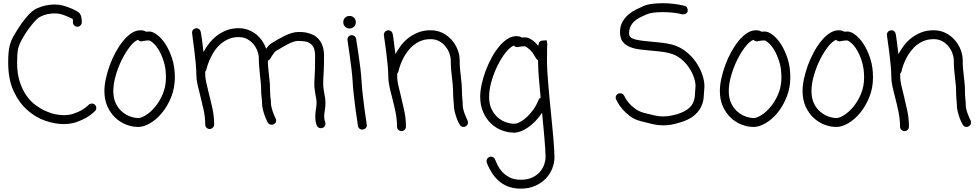

<svg xmlns="http://www.w3.org/2000/svg" viewBox="-20 -759 6008 1179"><path d="M524.4 -115.2Q532.2 -123 543.9 -123Q555.7 -123 562.5 -116.2Q571.3 -107.4 571.3 -95.7Q571.3 -85 563.5 -77.1Q562.5 -76.2 548.3 -63.5Q534.2 -50.8 509.3 -36.1Q484.4 -21.5 449.2 -9.3Q414.1 2.9 370.1 2.9Q318.4 2.9 259.3 -17.1Q200.2 -37.1 148.9 -82Q97.7 -127 64 -198.7Q30.3 -270.5 30.3 -375Q30.3 -407.2 32.2 -431.2Q34.2 -455.1 38.6 -474.1Q43 -493.2 49.3 -508.8Q55.7 -524.4 64.5 -539.1Q65.4 -541 78.6 -563Q91.8 -585 111.3 -613.3Q130.9 -641.6 155.8 -668.5Q180.7 -695.3 205.1 -707Q233.4 -719.7 261.7 -725.6Q290 -731.4 315.4 -731.4Q342.8 -731.4 363.3 -725.6Q373 -723.6 388.7 -718.3Q404.3 -712.9 420.4 -706.1Q436.5 -699.2 450.2 -691.4Q463.9 -683.6 469.7 -676.8Q477.5 -666 480 -650.9Q482.4 -635.7 482.4 -622.1Q482.4 -611.3 474.6 -603Q466.8 -594.7 455.1 -594.7Q444.3 -594.7 436 -603Q427.7 -611.3 427.7 -622.1Q427.7 -627 427.7 -632.8Q427.7 -638.7 426.8 -642.6Q417 -647.5 394 -657.7Q371.1 -668 350.6 -672.9Q342.8 -674.8 334.5 -675.8Q326.2 -676.8 316.4 -676.8Q295.9 -676.8 272.9 -672.4Q250 -668 229.5 -657.2Q215.8 -651.4 199.7 -634.8Q183.6 -618.2 167.5 -597.2Q151.4 -576.2 136.7 -553.7Q122.1 -531.2 112.3 -512.7Q105.5 -500 100.1 -487.3Q94.7 -474.6 91.3 -459Q87.9 -443.4 86.4 -422.9Q85 -402.3 85 -375Q85 -308.6 100.6 -259.3Q116.2 -210 141.1 -173.8Q166 -137.7 197.8 -114.3Q229.5 -90.8 261.2 -76.7Q293 -62.5 321.8 -57.1Q350.6 -51.8 370.1 -51.8Q405.3 -51.8 433.6 -61.5Q461.9 -71.3 481.9 -83Q502 -94.7 513.7 -105.5Z M829.1 -34.2Q847.7 -34.2 876.5 -52.2Q905.3 -70.3 932.6 -103Q960 -135.7 979.5 -181.6Q999 -227.5 999 -284.2Q999 -338.9 985.8 -380.4Q972.7 -421.9 955.6 -450.7Q938.5 -479.5 921.4 -494.1Q904.3 -508.8 896.5 -510.7Q879.9 -510.7 866.7 -508.3Q853.5 -505.9 848.6 -504.9Q836.9 -504.9 827.1 -514.6Q802.7 -504.9 776.4 -470.7Q750 -436.5 727.5 -391.1Q705.1 -345.7 690.4 -294.4Q675.8 -243.2 675.8 -200.2Q675.8 -155.3 691.4 -123.5Q707 -91.8 730.5 -72.3Q753.9 -52.7 780.3 -43.5Q806.6 -34.2 829.1 -34.2ZM897.5 -565.4Q918 -565.4 944.8 -545.4Q971.7 -525.4 995.6 -488.8Q1019.5 -452.1 1036.6 -400.4Q1053.7 -348.6 1053.7 -284.2Q1053.7 -218.8 1031.2 -163.1Q1008.8 -107.4 975.1 -66.4Q941.4 -25.4 901.9 -2.4Q862.3 20.5 829.1 20.5Q791 20.5 753.9 5.9Q716.8 -8.8 687.5 -36.6Q658.2 -64.5 639.6 -105.5Q621.1 -146.5 621.1 -200.2Q621.1 -234.4 629.9 -275.4Q638.7 -316.4 653.8 -357.9Q668.9 -399.4 689.9 -438Q710.9 -476.6 735.4 -506.8Q759.8 -537.1 787.1 -555.2Q814.5 -573.2 842.8 -573.2Q853.5 -573.2 861.8 -570.8Q870.1 -568.4 877 -564.5Q881.8 -564.5 886.7 -564.9Q891.6 -565.4 897.5 -565.4Z M1978.5 -127.9Q1978.5 -116.2 1977.5 -104.5Q1976.6 -92.8 1974.6 -82Q1972.7 -71.3 1971.7 -61.5Q1970.7 -51.8 1970.7 -42Q1970.7 -24.4 1976.6 -9.8Q1977.5 -6.8 1978 -4.4Q1978.5 -2 1978.5 1Q1978.5 18.6 1960.9 26.4Q1953.1 28.3 1951.2 28.3Q1932.6 28.3 1924.8 10.7Q1919.9 -2.9 1918 -15.6Q1916 -28.3 1916 -42Q1916 -54.7 1917 -66.4Q1918 -78.1 1919.9 -88.9Q1921.9 -99.6 1922.9 -108.9Q1923.8 -118.2 1923.8 -127.9Q1923.8 -141.6 1921.9 -153.3Q1919.9 -165 1917 -177.7Q1915 -192.4 1912.6 -208Q1910.2 -223.6 1910.2 -242.2Q1910.2 -255.9 1910.6 -266.6Q1911.1 -277.3 1912.1 -288.1Q1913.1 -305.7 1914.1 -334Q1915 -362.3 1915 -418Q1915 -462.9 1893.6 -484.4Q1876 -502 1850.6 -504.9Q1825.2 -507.8 1810.5 -507.8Q1796.9 -507.8 1780.3 -502Q1763.7 -496.1 1746.6 -487.3Q1729.5 -478.5 1714.8 -469.7Q1700.2 -460.9 1690.4 -455.1Q1685.5 -452.1 1681.6 -450.2Q1677.7 -448.2 1674.8 -446.3Q1669.9 -443.4 1659.2 -429.2Q1648.4 -415 1639.6 -398.4Q1633.8 -389.6 1625 -386.7Q1625 -361.3 1627.4 -338.9Q1629.9 -316.4 1631.8 -296.9Q1633.8 -277.3 1635.7 -259.3Q1637.7 -241.2 1637.7 -224.6Q1637.7 -204.1 1638.7 -189Q1639.6 -173.8 1640.6 -161.1Q1643.6 -143.6 1643.6 -129.9Q1643.6 -116.2 1647 -101.6Q1650.4 -86.9 1654.8 -73.7Q1659.2 -60.5 1664.1 -49.8Q1668.9 -39.1 1671.9 -33.2Q1675.8 -28.3 1675.8 -20.5Q1675.8 -12.7 1672.4 -6.3Q1668.9 0 1661.1 3.9Q1655.3 6.8 1648.4 6.8Q1631.8 6.8 1624 -6.8Q1624 -7.8 1618.2 -19Q1612.3 -30.3 1606 -47.9Q1599.6 -65.4 1594.2 -86.9Q1588.9 -108.4 1588.9 -129.9Q1588.9 -134.8 1588.4 -141.6Q1587.9 -148.4 1586.9 -156.2Q1585 -168.9 1584 -185.5Q1583 -202.1 1583 -224.6Q1583 -238.3 1581.1 -254.9Q1579.1 -271.5 1577.1 -290Q1575.2 -315.4 1572.3 -342.8Q1569.3 -370.1 1569.3 -402.3Q1569.3 -421.9 1561 -444.8Q1552.7 -467.8 1537.1 -486.8Q1521.5 -505.9 1498.5 -518.6Q1475.6 -531.2 1445.3 -531.2Q1407.2 -531.2 1377.4 -516.6Q1347.7 -502 1325.7 -480.5Q1303.7 -459 1289.1 -433.6Q1274.4 -408.2 1265.1 -386.2Q1255.9 -364.3 1252 -349.6L1248 -334Q1247.1 -326.2 1240.2 -319.3V-302.7Q1240.2 -278.3 1247.6 -248Q1254.9 -217.8 1262.7 -183.6Q1274.4 -139.6 1284.7 -91.8Q1294.9 -43.9 1294.9 5.9Q1294.9 16.6 1286.6 24.9Q1278.3 33.2 1267.6 33.2Q1255.9 33.2 1248 24.9Q1240.2 16.6 1240.2 5.9Q1240.2 -39.1 1230.5 -84Q1220.7 -128.9 1210 -169.9Q1200.2 -207 1192.9 -240.2Q1185.5 -273.4 1185.5 -302.7Q1185.5 -331.1 1181.6 -373.5Q1177.7 -416 1172.4 -456.5Q1167 -497.1 1163.1 -526.9Q1159.2 -556.6 1159.2 -558.6Q1159.2 -569.3 1166 -576.7Q1172.9 -584 1186.5 -585.9Q1196.3 -585.9 1203.6 -579.6Q1210.9 -573.2 1212.9 -562.5Q1212.9 -560.5 1214.8 -550.3Q1216.8 -540 1219.2 -523.4Q1221.7 -506.8 1224.1 -484.9Q1226.6 -462.9 1229.5 -439.5Q1244.1 -466.8 1264.6 -493.2Q1285.2 -519.5 1312 -540Q1338.9 -560.5 1372.1 -573.2Q1405.3 -585.9 1445.3 -585.9Q1476.6 -585.9 1503.9 -575.7Q1531.2 -565.4 1552.7 -548.3Q1574.2 -531.2 1589.8 -508.3Q1605.5 -485.4 1614.3 -460Q1622.1 -470.7 1630.9 -480Q1639.6 -489.3 1648.4 -494.1Q1653.3 -496.1 1661.1 -502Q1673.8 -509.8 1691.9 -520Q1710 -530.3 1730 -540Q1750 -549.8 1771.5 -556.2Q1793 -562.5 1812.5 -562.5Q1821.3 -562.5 1835.4 -562Q1849.6 -561.5 1866.2 -557.6Q1882.8 -553.7 1900.4 -545.9Q1918 -538.1 1932.6 -523.4Q1969.7 -484.4 1969.7 -418Q1969.7 -360.4 1968.3 -331.5Q1966.8 -302.7 1965.8 -284.2Q1964.8 -273.4 1964.8 -264.2Q1964.8 -254.9 1964.8 -242.2Q1964.8 -227.5 1966.8 -214.8Q1968.8 -202.1 1970.7 -188.5Q1973.6 -174.8 1976.1 -159.7Q1978.5 -144.5 1978.5 -127.9Z M2127 -584Q2110.4 -584 2099.1 -595.2Q2087.9 -606.4 2087.9 -623Q2087.9 -639.6 2099.1 -650.4Q2110.4 -661.1 2127 -661.1Q2142.6 -661.1 2153.8 -650.4Q2165 -639.6 2165 -623Q2165 -606.4 2153.8 -595.2Q2142.6 -584 2127 -584ZM2139.6 -543Q2150.4 -543 2157.7 -536.6Q2165 -530.3 2167 -520.5Q2167 -517.6 2171.4 -490.2Q2175.8 -462.9 2181.6 -423.8Q2187.5 -384.8 2192.9 -340.3Q2198.2 -295.9 2200.2 -260.7Q2202.1 -226.6 2207 -180.7Q2211.9 -134.8 2217.8 -93.3Q2223.6 -51.8 2228 -22Q2232.4 7.8 2232.4 9.8Q2232.4 20.5 2225.6 27.8Q2218.8 35.2 2205.1 37.1Q2194.3 37.1 2187 30.8Q2179.7 24.4 2177.7 13.7Q2177.7 10.7 2173.3 -18.6Q2168.9 -47.9 2163.1 -89.4Q2157.2 -130.9 2152.3 -176.8Q2147.5 -222.7 2145.5 -257.8Q2143.6 -292 2138.2 -335.9Q2132.8 -379.9 2127.4 -418.9Q2122.1 -458 2117.7 -485.8Q2113.3 -513.7 2113.3 -515.6Q2113.3 -525.4 2119.1 -533.2Q2125 -541 2135.7 -543Z M2821.3 -117.2Q2821.3 -103.5 2824.7 -88.9Q2828.1 -74.2 2833 -61Q2837.9 -47.9 2842.8 -37.1Q2847.7 -26.4 2850.6 -20.5Q2853.5 -14.6 2853.5 -6.8Q2853.5 8.8 2839.8 16.6Q2835.9 18.6 2833 19.5Q2830.1 20.5 2826.2 20.5Q2810.5 20.5 2802.7 5.9Q2801.8 4.9 2795.9 -6.3Q2790 -17.6 2783.7 -35.2Q2777.3 -52.7 2772 -74.2Q2766.6 -95.7 2766.6 -117.2Q2766.6 -122.1 2766.1 -128.4Q2765.6 -134.8 2764.6 -142.6Q2763.7 -156.2 2762.7 -172.4Q2761.7 -188.5 2761.7 -210.9Q2761.7 -225.6 2759.8 -241.7Q2757.8 -257.8 2755.9 -277.3Q2752.9 -301.8 2750.5 -329.6Q2748 -357.4 2748 -388.7Q2748 -408.2 2739.7 -431.2Q2731.4 -454.1 2715.8 -473.6Q2700.2 -493.2 2677.2 -505.9Q2654.3 -518.6 2624 -518.6Q2585.9 -518.6 2556.2 -504.4Q2526.4 -490.2 2504.9 -468.8Q2483.4 -447.3 2468.3 -422.4Q2453.1 -397.5 2444.3 -375.5Q2435.5 -353.5 2431.2 -337.9Q2426.8 -322.3 2426.8 -320.3Q2423.8 -311.5 2418.9 -306.6V-289.1Q2418.9 -265.6 2425.8 -235.4Q2432.6 -205.1 2441.4 -170.9Q2452.1 -127 2462.4 -79.1Q2472.7 -31.2 2472.7 18.6Q2472.7 30.3 2464.8 38.1Q2457 45.9 2445.3 45.9Q2434.6 45.9 2426.3 38.1Q2418 30.3 2418 18.6Q2418 -26.4 2408.7 -71.3Q2399.4 -116.2 2388.7 -157.2Q2378.9 -193.4 2371.6 -227.1Q2364.3 -260.7 2364.3 -289.1Q2364.3 -317.4 2360.4 -360.4Q2356.4 -403.3 2351.1 -443.8Q2345.7 -484.4 2341.3 -514.2Q2336.9 -543.9 2336.9 -545.9Q2336.9 -555.7 2343.8 -563.5Q2350.6 -571.3 2364.3 -573.2Q2375 -573.2 2382.3 -566.9Q2389.6 -560.5 2391.6 -549.8Q2391.6 -547.9 2393.6 -537.6Q2395.5 -527.3 2397.5 -510.3Q2399.4 -493.2 2402.3 -471.7Q2405.3 -450.2 2408.2 -426.8Q2422.9 -454.1 2442.9 -480.5Q2462.9 -506.8 2489.7 -527.3Q2516.6 -547.9 2549.8 -560.5Q2583 -573.2 2624 -573.2Q2664.1 -573.2 2696.8 -557.1Q2729.5 -541 2752.9 -514.6Q2776.4 -488.3 2789.6 -455.1Q2802.7 -421.9 2802.7 -388.7Q2802.7 -359.4 2805.2 -333Q2807.6 -306.6 2810.5 -284.2Q2812.5 -264.6 2814.5 -246.1Q2816.4 -227.5 2816.4 -210.9Q2816.4 -171.9 2819.3 -148.4Q2820.3 -139.6 2820.8 -132.3Q2821.3 -125 2821.3 -117.2Z M3287.1 -145.5Q3290 -154.3 3299.8 -159.2Q3293 -226.6 3288.6 -284.2Q3284.2 -341.8 3284.2 -377.9V-389.6Q3274.4 -394.5 3270.5 -402.3Q3250 -440.4 3230 -457Q3210 -473.6 3204.1 -474.6Q3187.5 -474.6 3174.3 -472.7Q3161.1 -470.7 3156.2 -469.7Q3143.6 -469.7 3135.7 -479.5Q3111.3 -469.7 3084.5 -435.5Q3057.6 -401.4 3035.2 -356Q3012.7 -310.5 2998 -259.3Q2983.4 -208 2983.4 -165Q2983.4 -119.1 2999 -87.9Q3014.6 -56.6 3038.1 -36.6Q3061.5 -16.6 3088.4 -7.8Q3115.2 1 3137.7 1Q3152.3 1 3172.4 -9.3Q3192.4 -19.5 3213.4 -38.6Q3234.4 -57.6 3253.9 -84.5Q3273.4 -111.3 3287.1 -145.5ZM3338.9 -377.9Q3338.9 -355.5 3340.8 -321.8Q3342.8 -288.1 3346.2 -248.5Q3349.6 -209 3353.5 -164.6Q3357.4 -120.1 3362.3 -75.2Q3366.2 -31.2 3370.6 10.3Q3375 51.8 3377.9 88.4Q3380.9 125 3382.8 155.3Q3384.8 185.5 3384.8 206.1Q3384.8 241.2 3371.1 275.9Q3357.4 310.5 3331.1 337.9Q3304.7 365.2 3266.1 382.3Q3227.5 399.4 3176.8 399.4Q3032.2 399.4 2969.7 241.2Q2967.8 237.3 2967.8 230.5Q2967.8 212.9 2984.4 205.1Q2987.3 204.1 2989.7 203.6Q2992.2 203.1 2995.1 203.1Q3012.7 203.1 3020.5 221.7Q3025.4 234.4 3035.6 255.4Q3045.9 276.4 3063.5 295.9Q3081.1 315.4 3108.9 330.1Q3136.7 344.7 3176.8 344.7Q3218.8 344.7 3248 331.1Q3277.3 317.4 3295.4 296.4Q3313.5 275.4 3321.8 251Q3330.1 226.6 3330.1 206.1Q3330.1 186.5 3328.1 156.7Q3326.2 127 3323.2 90.8Q3320.3 54.7 3316.4 14.2Q3312.5 -26.4 3308.6 -67.4Q3290 -38.1 3268.1 -15.6Q3246.1 6.8 3223.1 22.9Q3200.2 39.1 3178.2 47.4Q3156.2 55.7 3137.7 55.7Q3099.6 55.7 3062 41.5Q3024.4 27.3 2995.1 -0.5Q2965.8 -28.3 2947.3 -69.8Q2928.7 -111.3 2928.7 -165Q2928.7 -199.2 2937.5 -240.2Q2946.3 -281.2 2961.4 -322.3Q2976.6 -363.3 2997.6 -402.3Q3018.6 -441.4 3043 -471.2Q3067.4 -501 3094.7 -519Q3122.1 -537.1 3150.4 -537.1Q3170.9 -537.1 3184.6 -528.3Q3189.5 -529.3 3194.3 -529.3Q3199.2 -529.3 3205.1 -529.3Q3222.7 -529.3 3244.1 -515.6Q3265.6 -502 3285.2 -477.5Q3287.1 -489.3 3291.5 -499Q3295.9 -508.8 3311.5 -509.8L3336.9 -511.7L3340.8 -486.3Q3340.8 -484.4 3340.8 -482.9Q3340.8 -481.4 3339.8 -474.6Q3339.8 -468.8 3339.4 -448.2Q3338.9 -427.7 3338.9 -377.9Z M4106.4 -485.4Q4153.3 -472.7 4190.4 -443.8Q4227.5 -415 4252.9 -378.4Q4278.3 -341.8 4292 -302.2Q4305.7 -262.7 4305.7 -228.5L4304.7 -213.9Q4303.7 -187.5 4300.8 -157.7Q4297.9 -127.9 4283.2 -99.1Q4268.6 -70.3 4236.8 -45.4Q4205.1 -20.5 4148.4 -4.9Q4120.1 3.9 4097.2 7.3Q4074.2 10.7 4052.7 10.7Q4021.5 10.7 3990.7 3.9Q3960 -2.9 3916 -14.6Q3876 -24.4 3847.7 -46.4Q3819.3 -68.4 3800.8 -90.3Q3782.2 -112.3 3773.4 -129.4Q3764.6 -146.5 3763.7 -148.4Q3760.7 -152.3 3760.7 -159.2Q3760.7 -175.8 3777.3 -184.6Q3785.2 -186.5 3788.1 -186.5Q3795.9 -186.5 3803.2 -182.1Q3810.5 -177.7 3813.5 -169.9L3820.3 -157.2Q3827.1 -143.6 3841.8 -126.5Q3856.4 -109.4 3878.9 -92.3Q3901.4 -75.2 3932.6 -66.4Q3973.6 -55.7 4000.5 -49.8Q4027.3 -43.9 4052.7 -43.9Q4085.9 -43.9 4133.8 -56.6Q4175.8 -69.3 4199.2 -85.9Q4222.7 -102.5 4233.4 -123Q4244.1 -143.6 4246.6 -167Q4249 -190.4 4250 -215.8L4251 -233.4Q4251 -253.9 4240.7 -284.2Q4230.5 -314.5 4210.9 -343.8Q4191.4 -373 4161.6 -397.5Q4131.8 -421.9 4092.8 -431.6Q4066.4 -439.5 4036.6 -442.4Q4006.8 -445.3 3977.5 -448.2Q3943.4 -451.2 3910.6 -455.1Q3877.9 -459 3851.6 -469.2Q3825.2 -479.5 3808.1 -497.6Q3791 -515.6 3788.1 -546.9Q3788.1 -550.8 3787.6 -553.7Q3787.1 -556.6 3787.1 -559.6Q3787.1 -597.7 3802.2 -624.5Q3817.4 -651.4 3839.4 -669.9Q3861.3 -688.5 3885.3 -700.2Q3909.2 -711.9 3926.8 -719.7Q3949.2 -730.5 3981 -734.9Q4012.7 -739.3 4049.8 -739.3Q4083 -739.3 4116.7 -735.4Q4150.4 -731.4 4182.6 -723.6Q4204.1 -718.8 4203.1 -691.4Q4201.2 -681.6 4192.4 -675.8Q4183.6 -669.9 4169.9 -670.9Q4141.6 -678.7 4109.9 -681.6Q4078.1 -684.6 4048.8 -684.6Q4017.6 -684.6 3991.7 -681.2Q3965.8 -677.7 3948.2 -669.9Q3927.7 -661.1 3908.2 -650.9Q3888.7 -640.6 3874 -627Q3859.4 -613.3 3851.1 -594.7Q3842.8 -576.2 3842.8 -550.8Q3844.7 -525.4 3881.3 -516.6Q3918 -507.8 3981.4 -502.9Q4012.7 -500 4044.4 -496.6Q4076.2 -493.2 4106.4 -485.4Z M4608.4 -34.2Q4627 -34.2 4655.8 -52.2Q4684.6 -70.3 4711.9 -103Q4739.3 -135.7 4758.8 -181.6Q4778.3 -227.5 4778.3 -284.2Q4778.3 -338.9 4765.1 -380.4Q4752 -421.9 4734.9 -450.7Q4717.8 -479.5 4700.7 -494.1Q4683.6 -508.8 4675.8 -510.7Q4659.2 -510.7 4646 -508.3Q4632.8 -505.9 4627.9 -504.9Q4616.2 -504.9 4606.4 -514.6Q4582 -504.9 4555.7 -470.7Q4529.3 -436.5 4506.8 -391.1Q4484.4 -345.7 4469.7 -294.4Q4455.1 -243.2 4455.1 -200.2Q4455.1 -155.3 4470.7 -123.5Q4486.3 -91.8 4509.8 -72.3Q4533.2 -52.7 4559.6 -43.5Q4585.9 -34.2 4608.4 -34.2ZM4676.8 -565.4Q4697.3 -565.4 4724.1 -545.4Q4751 -525.4 4774.9 -488.8Q4798.8 -452.1 4815.9 -400.4Q4833 -348.6 4833 -284.2Q4833 -218.8 4810.5 -163.1Q4788.1 -107.4 4754.4 -66.4Q4720.7 -25.4 4681.2 -2.4Q4641.6 20.5 4608.4 20.5Q4570.3 20.5 4533.2 5.9Q4496.1 -8.8 4466.8 -36.6Q4437.5 -64.5 4418.9 -105.5Q4400.4 -146.5 4400.4 -200.2Q4400.4 -234.4 4409.2 -275.4Q4418 -316.4 4433.1 -357.9Q4448.2 -399.4 4469.2 -438Q4490.2 -476.6 4514.6 -506.8Q4539.1 -537.1 4566.4 -555.2Q4593.8 -573.2 4622.1 -573.2Q4632.8 -573.2 4641.1 -570.8Q4649.4 -568.4 4656.2 -564.5Q4661.1 -564.5 4666 -564.9Q4670.9 -565.4 4676.8 -565.4Z M5116.2 -34.2Q5134.8 -34.2 5163.6 -52.2Q5192.4 -70.3 5219.7 -103Q5247.1 -135.7 5266.6 -181.6Q5286.1 -227.5 5286.1 -284.2Q5286.1 -338.9 5272.9 -380.4Q5259.8 -421.9 5242.7 -450.7Q5225.6 -479.5 5208.5 -494.1Q5191.4 -508.8 5183.6 -510.7Q5167 -510.7 5153.8 -508.3Q5140.6 -505.9 5135.7 -504.9Q5124 -504.9 5114.3 -514.6Q5089.8 -504.9 5063.5 -470.7Q5037.1 -436.5 5014.6 -391.1Q4992.2 -345.7 4977.5 -294.4Q4962.9 -243.2 4962.9 -200.2Q4962.9 -155.3 4978.5 -123.5Q4994.1 -91.8 5017.6 -72.3Q5041 -52.7 5067.4 -43.5Q5093.8 -34.2 5116.2 -34.2ZM5184.6 -565.4Q5205.1 -565.4 5231.9 -545.4Q5258.8 -525.4 5282.7 -488.8Q5306.6 -452.1 5323.7 -400.4Q5340.8 -348.6 5340.8 -284.2Q5340.8 -218.8 5318.4 -163.1Q5295.9 -107.4 5262.2 -66.4Q5228.5 -25.4 5189 -2.4Q5149.4 20.5 5116.2 20.5Q5078.1 20.5 5041 5.9Q5003.9 -8.8 4974.6 -36.6Q4945.3 -64.5 4926.8 -105.5Q4908.2 -146.5 4908.2 -200.2Q4908.2 -234.4 4917 -275.4Q4925.8 -316.4 4940.9 -357.9Q4956.1 -399.4 4977.1 -438Q4998 -476.6 5022.5 -506.8Q5046.9 -537.1 5074.2 -555.2Q5101.6 -573.2 5129.9 -573.2Q5140.6 -573.2 5148.9 -570.8Q5157.2 -568.4 5164.1 -564.5Q5168.9 -564.5 5173.8 -564.9Q5178.7 -565.4 5184.6 -565.4Z M5910.2 -117.2Q5910.2 -103.5 5913.6 -88.9Q5917 -74.2 5921.9 -61Q5926.8 -47.9 5931.6 -37.1Q5936.5 -26.4 5939.5 -20.5Q5942.4 -14.6 5942.4 -6.8Q5942.4 8.8 5928.7 16.6Q5924.8 18.6 5921.9 19.5Q5918.9 20.5 5915 20.5Q5899.4 20.5 5891.6 5.9Q5890.6 4.9 5884.8 -6.3Q5878.9 -17.6 5872.6 -35.2Q5866.2 -52.7 5860.8 -74.2Q5855.5 -95.7 5855.5 -117.2Q5855.5 -122.1 5855 -128.4Q5854.5 -134.8 5853.5 -142.6Q5852.5 -156.2 5851.6 -172.4Q5850.6 -188.5 5850.6 -210.9Q5850.6 -225.6 5848.6 -241.7Q5846.7 -257.8 5844.7 -277.3Q5841.8 -301.8 5839.4 -329.6Q5836.9 -357.4 5836.9 -388.7Q5836.9 -408.2 5828.6 -431.2Q5820.3 -454.1 5804.7 -473.6Q5789.1 -493.2 5766.1 -505.9Q5743.2 -518.6 5712.9 -518.6Q5674.8 -518.6 5645 -504.4Q5615.2 -490.2 5593.8 -468.8Q5572.3 -447.3 5557.1 -422.4Q5542 -397.5 5533.2 -375.5Q5524.4 -353.5 5520 -337.9Q5515.6 -322.3 5515.6 -320.3Q5512.7 -311.5 5507.8 -306.6V-289.1Q5507.8 -265.6 5514.6 -235.4Q5521.5 -205.1 5530.3 -170.9Q5541 -127 5551.3 -79.1Q5561.5 -31.2 5561.5 18.6Q5561.5 30.3 5553.7 38.1Q5545.9 45.9 5534.2 45.9Q5523.4 45.9 5515.1 38.1Q5506.8 30.3 5506.8 18.6Q5506.8 -26.4 5497.6 -71.3Q5488.3 -116.2 5477.5 -157.2Q5467.8 -193.4 5460.4 -227.1Q5453.1 -260.7 5453.1 -289.1Q5453.1 -317.4 5449.2 -360.4Q5445.3 -403.3 5439.9 -443.8Q5434.6 -484.4 5430.2 -514.2Q5425.8 -543.9 5425.8 -545.9Q5425.8 -555.7 5432.6 -563.5Q5439.5 -571.3 5453.1 -573.2Q5463.9 -573.2 5471.2 -566.9Q5478.5 -560.5 5480.5 -549.8Q5480.5 -547.9 5482.4 -537.6Q5484.4 -527.3 5486.3 -510.3Q5488.3 -493.2 5491.2 -471.7Q5494.1 -450.2 5497.1 -426.8Q5511.7 -454.1 5531.7 -480.5Q5551.8 -506.8 5578.6 -527.3Q5605.5 -547.9 5638.7 -560.5Q5671.9 -573.2 5712.9 -573.2Q5752.9 -573.2 5785.6 -557.1Q5818.4 -541 5841.8 -514.6Q5865.2 -488.3 5878.4 -455.1Q5891.6 -421.9 5891.6 -388.7Q5891.6 -359.4 5894 -333Q5896.5 -306.6 5899.4 -284.2Q5901.4 -264.6 5903.3 -246.1Q5905.3 -227.5 5905.3 -210.9Q5905.3 -171.9 5908.2 -148.4Q5909.2 -139.6 5909.7 -132.3Q5910.2 -125 5910.2 -117.2Z"/></svg>

Font: Coming Soon
Style: Regular
Weight: 400
Designer: Dathan Boardman
Foundry: Open Window
Version: Version 1.000